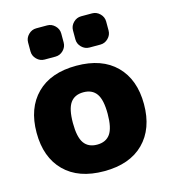

<svg xmlns="http://www.w3.org/2000/svg" viewBox="-114 -850 834 950"><g transform="rotate(-15 303.0 -375.0)"><path d="M446 -760Q469 -760 486 -743Q503 -726 503 -703V-657Q503 -634 486 -617Q469 -600 446 -600H390Q367 -600 350 -617Q333 -634 333 -657V-703Q333 -726 350 -743Q367 -760 390 -760ZM160 -760H216Q239 -760 256 -743Q273 -726 273 -703V-657Q273 -634 256 -617Q239 -600 216 -600H160Q137 -600 120 -617Q103 -634 103 -657V-703Q103 -726 120 -743Q137 -760 160 -760ZM236 -157Q258 -126 303 -126Q348 -126 370 -157Q392 -188 392 -260Q392 -332 370 -363Q348 -394 303 -394Q258 -394 236 -363Q214 -332 214 -260Q214 -188 236 -157ZM100 -458Q172 -530 303 -530Q434 -530 506 -458Q578 -386 578 -260Q578 -134 506 -62Q434 10 303 10Q172 10 100 -62Q28 -134 28 -260Q28 -386 100 -458Z"/></g></svg>

Font: Rounded Mplus 1c Black
Style: Regular
Weight: 900
Version: Version 1.059.20150529